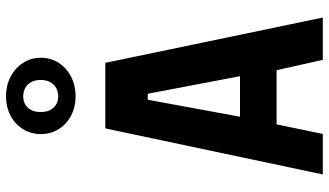

<svg xmlns="http://www.w3.org/2000/svg" viewBox="-248 -848 1096 640"><g transform="rotate(-90 300.0 -528.0)"><path d="M192 -725H410.5L561.5 0H420.5L386 -154H205.5L173.5 0H38.5ZM366 -276 307.5 -583.5H287.5L231 -276ZM173 -939.5Q173 -972.5 189.5 -999.2Q206 -1026 234.8 -1041Q263.5 -1056 299.5 -1056Q335 -1056 364.2 -1040.8Q393.5 -1025.5 410.5 -999Q427.5 -972.5 427.5 -939.5Q427.5 -907 410.5 -880.5Q393.5 -854 364.2 -839Q335 -824 299.5 -824Q263.5 -824 234.8 -839Q206 -854 189.5 -880.5Q173 -907 173 -939.5ZM353.5 -940.5Q353.5 -967 338.5 -982.8Q323.5 -998.5 298.5 -998.5Q275 -998.5 260.8 -982.8Q246.5 -967 246.5 -940.5Q246.5 -914 260.8 -898Q275 -882 298.5 -882Q323.5 -882 338.5 -898Q353.5 -914 353.5 -940.5Z"/></g></svg>

Font: JuliaMono ExtraBold
Style: Regular
Weight: 800
Monospace: yes
Designer: cormullion
Foundry: corm
Version: Version 0.055; ttfautohint (v1.8.4)